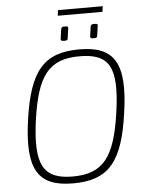

<svg xmlns="http://www.w3.org/2000/svg" viewBox="-61 -971 784 1031"><g transform="rotate(-5 331.0 -455.0)"><path d="M532 -922H291L287 -892H528ZM326 -831H314C305 -831 301 -827 299 -818L292 -768C291 -758 296 -755 304 -755H315C325 -755 329 -758 330 -769L337 -818C339 -827 336 -831 326 -831ZM485 -831H473C464 -831 460 -827 458 -818L451 -768C450 -758 454 -755 463 -755H474C484 -755 488 -758 489 -769L496 -818C498 -827 495 -831 485 -831ZM386 -702C194 -702 116 -609 79 -347C42 -82 102 12 292 12C482 12 561 -79 597 -343C635 -607 576 -702 386 -702ZM385 -665C548 -665 589 -586 555 -347C521 -107 456 -25 292 -25C132 -25 89 -106 121 -343C155 -583 219 -665 385 -665Z"/></g></svg>

Font: Exo 2 Extra Light
Style: Italic
Weight: 250
Italic angle: -8°
Designer: Natanael Gama
Version: Version 1.001;PS 001.001;hotconv 1.0.88;makeotf.lib2.5.64775